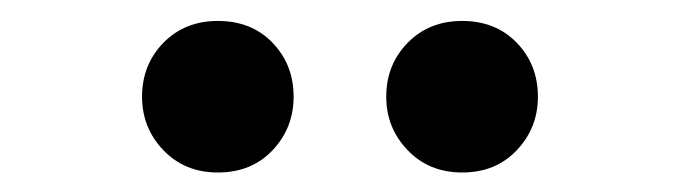

<svg xmlns="http://www.w3.org/2000/svg" viewBox="-20 -820 666 188"><path d="M193.3 -651.1Q160.9 -651.1 140 -672.9Q119.1 -694.7 119.1 -725.3Q119.1 -756.7 140 -778.1Q160.9 -799.5 193.3 -799.5Q226.3 -799.5 246.9 -778.1Q267.5 -756.7 267.5 -725.3Q267.5 -694.7 246.9 -672.9Q226.3 -651.1 193.3 -651.1ZM432.5 -651.1Q400.1 -651.1 379.2 -672.9Q358.2 -694.7 358.2 -725.3Q358.2 -756.7 379.2 -778.1Q400.1 -799.5 432.5 -799.5Q465.4 -799.5 486 -778.1Q506.7 -756.7 506.7 -725.3Q506.7 -694.7 486 -672.9Q465.4 -651.1 432.5 -651.1Z"/></svg>

Font: Noto Sans TC Thin
Style: Regular
Weight: 100
Designer: Ryoko NISHIZUKA 西塚涼子 (kana, bopomofo & ideographs); Paul D. Hunt (Latin, Greek & Cyrillic); Sandoll Communications 산돌커뮤니
Foundry: Adobe
Version: Version 2.004-H2;hotconv 1.0.118;makeotfexe 2.5.65603